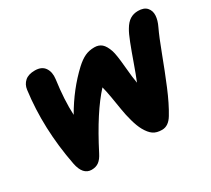

<svg xmlns="http://www.w3.org/2000/svg" viewBox="-138 -1000 1327 1207"><g transform="rotate(-30 525.5 -396.0)"><path d="M728 -34.2Q689 -34.2 664.8 -50.8Q640.6 -67.4 619.1 -106Q602.1 -136.7 588.9 -184.6Q575.7 -232.4 569.1 -274.9Q562.5 -317.4 553.5 -369.9Q544.4 -422.4 536.1 -453.1Q430.7 -338.9 311 -105Q293.5 -69.8 272.2 -54Q251 -38.1 219.2 -38.1Q156.2 -38.1 138.2 -129.9Q83.5 -412.6 118.2 -676.8Q123 -712.9 148.2 -735.4Q173.3 -757.8 220.2 -757.8Q270 -757.8 291.7 -725.8Q313.5 -693.8 307.1 -645Q287.6 -504.4 293 -394Q373.5 -534.2 482.9 -636.2Q518.1 -668.5 548.6 -682.6Q579.1 -696.8 617.2 -696.8Q648.9 -696.8 669.7 -679Q690.4 -661.1 705.1 -618.2Q715.8 -585.4 723.6 -496.3Q731.4 -407.2 738.8 -370.1Q757.3 -415 783 -487.5Q808.6 -560.1 828.9 -612.3Q849.1 -664.6 865.2 -690.9Q885.7 -726.1 910.9 -741.9Q936 -757.8 969.2 -757.8Q1012.2 -757.8 1032.5 -734.9Q1052.7 -711.9 1050.8 -678Q1048.8 -644 1029.8 -605Q1003.9 -550.8 965.3 -448Q926.8 -345.2 887 -249.5Q847.2 -153.8 807.1 -87.9Q774.9 -34.2 728 -34.2Z"/></g></svg>

Font: Shantell Sans Bouncy
Style: Italic
Weight: 800
Italic angle: -11.31°
Designer: Stephen Nixon, Anya Danilova, Shantell Martin
Foundry: Arrow Type
Version: Version 1.006;[9816181b4]